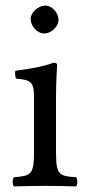

<svg xmlns="http://www.w3.org/2000/svg" viewBox="-20 -667 311 689"><path d="M90 -599C90 -573 114 -547 138 -547C166 -547 190 -573.9 190 -595C190 -619 169 -647 142 -647C118 -647 90 -623 90 -599ZM181 -122V-321.3C181 -371 185 -435 185 -435C185 -439 180 -442 172 -442C143.5 -431 104 -422 35 -413C33 -407 35 -391 37 -385C91.5 -379.9 102 -374 102 -317V-122C102 -39 91 -36 30 -31C24 -25 24 -4 30 2C63 1 102 0 142 0C182 0 220 1 253 2C259 -4 259 -25 253 -31C192 -35 181 -39 181 -122Z"/></svg>

Font: Libertinus Math
Style: Regular
Weight: 400
Designer: Philipp H. Poll
Foundry: Khaled Hosny
Version: Version 6.2